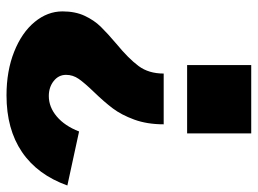

<svg xmlns="http://www.w3.org/2000/svg" viewBox="-134 -671 792 590"><g transform="rotate(-90 262.0 -376.0)"><path d="M264 -752Q339 -752 398 -728.5Q457 -705 489.5 -665.5Q522 -626 522 -580Q522 -541 508.5 -512Q495 -483 475 -462.5Q455 -442 422 -414Q377 -377 354 -346Q331 -315 331 -269H175Q175 -320 189.5 -359.5Q204 -399 224 -425.5Q244 -452 274 -483Q302 -512 314.5 -530Q327 -548 327 -569Q327 -592 308 -607Q289 -622 262 -622Q228 -622 199 -597.5Q170 -573 153 -529L-13 -565Q20 -657 90 -704.5Q160 -752 264 -752ZM357 0H147V-197H357Z"/></g></svg>

Font: Morrison Black
Style: Regular
Weight: 900
Designer: Pablo Impallari, Rodrigo Fuenzalida (Modified by Dan O. Williams)
Version: Version 0.03;June 6, 2019;FontCreator 11.5.0.2425 64-bit; tt